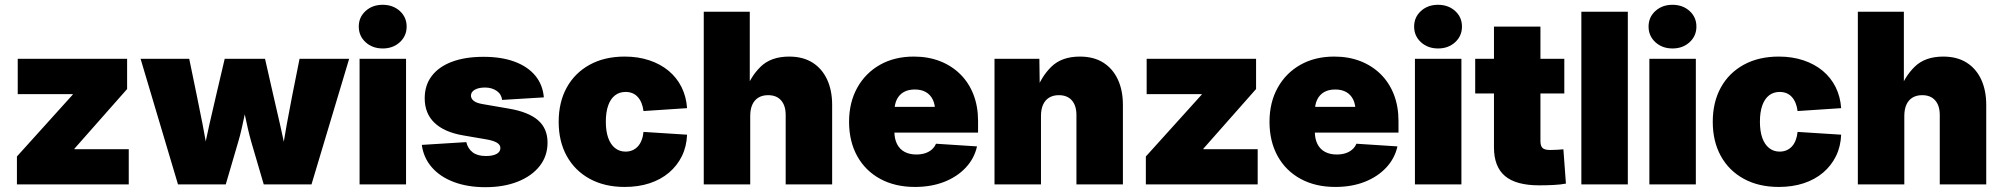

<svg xmlns="http://www.w3.org/2000/svg" viewBox="-20 -777 8435 809"><path d="M51.3 0V-117.7L286.6 -378.4V-380.4H54.7V-529.3H515.6V-401.9L293.5 -150.4V-148.4H522.5V0Z M730 0 572.3 -529.3H777.3L809.1 -375Q821.3 -316.9 833.7 -252.7Q846.2 -188.5 856.9 -120.1H835Q847.7 -188.5 862.3 -252.7Q877 -316.9 890.6 -375L926.8 -529.3H1096.7L1131.8 -375Q1145 -316.9 1159.9 -252.7Q1174.8 -188.5 1187.5 -120.1H1166.5Q1176.8 -188.5 1188.2 -252.4Q1199.7 -316.4 1211.4 -375L1242.2 -529.3H1451.2L1292.5 0H1091.3L1038.6 -179.7Q1031.2 -205.6 1023.9 -237.5Q1016.6 -269.5 1009.8 -302.2Q1002.9 -335 995.6 -362.8H1026.9Q1020 -335 1012.9 -302.2Q1005.9 -269.5 998.8 -237.5Q991.7 -205.6 983.9 -179.7L931.2 0Z M1495.1 0V-529.3H1690.9V0ZM1592.8 -572.8Q1549.3 -572.8 1520.5 -599.1Q1491.7 -625.5 1491.7 -665Q1491.7 -704.6 1520.5 -730.7Q1549.3 -756.8 1592.3 -756.8Q1635.7 -756.8 1664.6 -730.7Q1693.4 -704.6 1693.4 -665Q1693.4 -625.5 1664.6 -599.1Q1635.7 -572.8 1592.8 -572.8Z M2025.4 11.7Q1949.7 11.7 1891.8 -10.3Q1834 -32.2 1799.3 -72.3Q1764.6 -112.3 1757.3 -166.5L1944.8 -178.2Q1951.2 -150.9 1971.4 -135.3Q1991.7 -119.6 2027.3 -119.6Q2056.2 -119.6 2072.3 -128.4Q2088.4 -137.2 2088.4 -153.3Q2088.4 -167 2073.7 -175.8Q2059.1 -184.6 2028.3 -189.9L1931.6 -206.5Q1851.6 -220.2 1810.5 -259.8Q1769.5 -299.3 1769.5 -362.8Q1769.5 -418 1799.3 -457Q1829.1 -496.1 1884.5 -516.8Q1939.9 -537.6 2017.6 -537.6Q2093.3 -537.6 2148.4 -517.1Q2203.6 -496.6 2235.4 -458.3Q2267.1 -419.9 2271.5 -366.7L2095.7 -356Q2092.8 -380.4 2072.5 -394.3Q2052.2 -408.2 2023.9 -408.2Q1996.6 -408.2 1980.5 -398.9Q1964.4 -389.6 1964.4 -374Q1964.4 -361.8 1975.8 -352.3Q1987.3 -342.8 2013.7 -338.4L2124.5 -319.3Q2207 -305.2 2247.1 -270.3Q2287.1 -235.4 2287.1 -176.3Q2287.1 -119.6 2253.9 -77.4Q2220.7 -35.2 2161.6 -11.7Q2102.5 11.7 2025.4 11.7Z M2612.3 10.7Q2527.3 10.7 2464.6 -23.7Q2401.9 -58.1 2367.9 -119.9Q2334 -181.6 2334 -263.7Q2334 -346.2 2367.9 -408Q2401.9 -469.7 2464.6 -504.2Q2527.3 -538.6 2612.3 -538.6Q2668.9 -538.6 2715.8 -522.9Q2762.7 -507.3 2797.1 -478.8Q2831.5 -450.2 2851.6 -410.2Q2871.6 -370.1 2875 -321.3L2691.4 -309.1Q2689 -328.1 2682.9 -343Q2676.8 -357.9 2667.2 -368.4Q2657.7 -378.9 2644.8 -384.3Q2631.8 -389.6 2615.7 -389.6Q2589.8 -389.6 2571.3 -375.2Q2552.7 -360.8 2542.7 -332.8Q2532.7 -304.7 2532.7 -264.2Q2532.7 -224.1 2542.7 -196Q2552.7 -168 2571.5 -153.1Q2590.3 -138.2 2615.7 -138.2Q2631.8 -138.2 2644.8 -143.8Q2657.7 -149.4 2667.5 -159.9Q2677.2 -170.4 2683.3 -186Q2689.5 -201.7 2691.4 -221.2L2875 -209.5Q2873 -159.7 2853.3 -119.4Q2833.5 -79.1 2799.1 -49.8Q2764.6 -20.5 2717.3 -4.9Q2669.9 10.7 2612.3 10.7Z M3141.1 -288.1V0H2945.3V-727.5H3139.2V-388.2H3119.1Q3141.1 -453.1 3184.8 -495.8Q3228.5 -538.6 3305.2 -538.6Q3363.3 -538.6 3403.6 -513.2Q3443.8 -487.8 3465.1 -441.9Q3486.3 -396 3486.3 -335V0H3290.5V-292.5Q3290.5 -332 3271.2 -354Q3252 -376 3216.3 -376Q3192.9 -376 3176 -366Q3159.2 -356 3150.1 -336.4Q3141.1 -316.9 3141.1 -288.1Z M3835 10.7Q3751.5 10.7 3689 -23.2Q3626.5 -57.1 3592 -119.1Q3557.6 -181.2 3557.6 -263.7Q3557.6 -345.2 3592 -407.2Q3626.5 -469.2 3687.7 -503.9Q3749 -538.6 3830.6 -538.6Q3891.1 -538.6 3940.7 -519.3Q3990.2 -500 4026.4 -464.1Q4062.5 -428.2 4081.8 -378.4Q4101.1 -328.6 4101.1 -267.1V-218.3H3616.7V-326.7H4011.2L3920.4 -306.2Q3920.4 -336.4 3910.4 -357.2Q3900.4 -377.9 3881.3 -388.9Q3862.3 -399.9 3834.5 -399.9Q3806.6 -399.9 3787.6 -388.9Q3768.6 -377.9 3758.5 -357.2Q3748.5 -336.4 3748.5 -306.2V-223.6Q3748.5 -191.9 3759.8 -169.9Q3771 -147.9 3791.7 -137Q3812.5 -126 3840.8 -126Q3861.3 -126 3877.9 -131.3Q3894.5 -136.7 3906.2 -147Q3918 -157.2 3923.8 -171.4L4096.7 -160.2Q4085.4 -109.4 4049.3 -70.8Q4013.2 -32.2 3958.5 -10.7Q3903.8 10.7 3835 10.7Z M4366.2 -288.1V0H4170.4V-529.3H4359.4L4361.3 -388.2H4344.2Q4366.2 -453.1 4409.9 -495.8Q4453.6 -538.6 4530.3 -538.6Q4588.4 -538.6 4628.7 -513.2Q4668.9 -487.8 4690.2 -441.9Q4711.4 -396 4711.4 -335V0H4515.6V-292.5Q4515.6 -332 4496.3 -354Q4477.1 -376 4441.4 -376Q4418 -376 4401.1 -366Q4384.3 -356 4375.2 -336.4Q4366.2 -316.9 4366.2 -288.1Z M4808.1 0V-117.7L5043.5 -378.4V-380.4H4811.5V-529.3H5272.5V-401.9L5050.3 -150.4V-148.4H5279.3V0Z M5606.4 10.7Q5522.9 10.7 5460.4 -23.2Q5397.9 -57.1 5363.5 -119.1Q5329.1 -181.2 5329.1 -263.7Q5329.1 -345.2 5363.5 -407.2Q5397.9 -469.2 5459.2 -503.9Q5520.5 -538.6 5602.1 -538.6Q5662.6 -538.6 5712.2 -519.3Q5761.7 -500 5797.9 -464.1Q5834 -428.2 5853.3 -378.4Q5872.6 -328.6 5872.6 -267.1V-218.3H5388.2V-326.7H5782.7L5691.9 -306.2Q5691.9 -336.4 5681.9 -357.2Q5671.9 -377.9 5652.8 -388.9Q5633.8 -399.9 5606 -399.9Q5578.1 -399.9 5559.1 -388.9Q5540 -377.9 5530 -357.2Q5520 -336.4 5520 -306.2V-223.6Q5520 -191.9 5531.2 -169.9Q5542.5 -147.9 5563.2 -137Q5584 -126 5612.3 -126Q5632.8 -126 5649.4 -131.3Q5666 -136.7 5677.7 -147Q5689.5 -157.2 5695.3 -171.4L5868.2 -160.2Q5856.9 -109.4 5820.8 -70.8Q5784.7 -32.2 5730 -10.7Q5675.3 10.7 5606.4 10.7Z M5941.9 0V-529.3H6137.7V0ZM6039.6 -572.8Q5996.1 -572.8 5967.3 -599.1Q5938.5 -625.5 5938.5 -665Q5938.5 -704.6 5967.3 -730.7Q5996.1 -756.8 6039.1 -756.8Q6082.5 -756.8 6111.3 -730.7Q6140.1 -704.6 6140.1 -665Q6140.1 -625.5 6111.3 -599.1Q6082.5 -572.8 6039.6 -572.8Z M6571.3 -529.3V-383.3H6195.8V-529.3ZM6274.9 -665H6470.7V-182.6Q6470.7 -162.1 6479.5 -153.6Q6488.3 -145 6512.2 -145Q6523.4 -145 6542.2 -146Q6561 -147 6567.4 -147.9L6578.1 -3.4Q6555.7 1 6525.4 2.4Q6495.1 3.9 6465.3 3.9Q6367.7 3.9 6321.3 -35.4Q6274.9 -74.7 6274.9 -155.8Z M6838.9 -727.5V0H6643.1V-727.5Z M6929.7 0V-529.3H7125.5V0ZM7027.3 -572.8Q6983.9 -572.8 6955.1 -599.1Q6926.3 -625.5 6926.3 -665Q6926.3 -704.6 6955.1 -730.7Q6983.9 -756.8 7026.9 -756.8Q7070.3 -756.8 7099.1 -730.7Q7127.9 -704.6 7127.9 -665Q7127.9 -625.5 7099.1 -599.1Q7070.3 -572.8 7027.3 -572.8Z M7475.1 10.7Q7390.1 10.7 7327.4 -23.7Q7264.6 -58.1 7230.7 -119.9Q7196.8 -181.6 7196.8 -263.7Q7196.8 -346.2 7230.7 -408Q7264.6 -469.7 7327.4 -504.2Q7390.1 -538.6 7475.1 -538.6Q7531.7 -538.6 7578.6 -522.9Q7625.5 -507.3 7659.9 -478.8Q7694.3 -450.2 7714.4 -410.2Q7734.4 -370.1 7737.8 -321.3L7554.2 -309.1Q7551.8 -328.1 7545.7 -343Q7539.6 -357.9 7530 -368.4Q7520.5 -378.9 7507.6 -384.3Q7494.6 -389.6 7478.5 -389.6Q7452.6 -389.6 7434.1 -375.2Q7415.5 -360.8 7405.5 -332.8Q7395.5 -304.7 7395.5 -264.2Q7395.5 -224.1 7405.5 -196Q7415.5 -168 7434.3 -153.1Q7453.1 -138.2 7478.5 -138.2Q7494.6 -138.2 7507.6 -143.8Q7520.5 -149.4 7530.3 -159.9Q7540 -170.4 7546.1 -186Q7552.2 -201.7 7554.2 -221.2L7737.8 -209.5Q7735.8 -159.7 7716.1 -119.4Q7696.3 -79.1 7661.9 -49.8Q7627.4 -20.5 7580.1 -4.9Q7532.7 10.7 7475.1 10.7Z M8003.9 -288.1V0H7808.1V-727.5H8002V-388.2H7981.9Q8003.9 -453.1 8047.6 -495.8Q8091.3 -538.6 8168 -538.6Q8226.1 -538.6 8266.4 -513.2Q8306.6 -487.8 8327.9 -441.9Q8349.1 -396 8349.1 -335V0H8153.3V-292.5Q8153.3 -332 8134 -354Q8114.7 -376 8079.1 -376Q8055.7 -376 8038.8 -366Q8022 -356 8012.9 -336.4Q8003.9 -316.9 8003.9 -288.1Z"/></svg>

Font: Inter 24pt Black
Style: Regular
Weight: 900
Designer: Rasmus Andersson
Foundry: rsms
Version: Version 4.001;git-66647c0bb